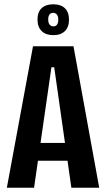

<svg xmlns="http://www.w3.org/2000/svg" viewBox="-20 -876 495 896"><path d="M12 0 134 -660H323L443 0H313L233 -562H220L139 0ZM111 -126V-209H348V-126ZM229 -712Q194 -712 174.5 -731Q155 -750 155 -785Q155 -820 174.5 -838Q194 -856 229 -856Q264 -856 283 -837.5Q302 -819 302 -784Q302 -750 283 -731Q264 -712 229 -712ZM229 -753Q241 -753 246.5 -761.5Q252 -770 252 -784Q252 -800 245.5 -808Q239 -816 228 -816Q216 -816 210.5 -807.5Q205 -799 205 -786Q205 -769 211.5 -761Q218 -753 229 -753Z"/></svg>

Font: Bricolage Grotesque 36pt Condensed SemiBold
Style: Regular
Weight: 600
Width: 3
Designer: Mathieu Triay
Foundry: Atelier Triay
Version: Version 1.001;gftools[0.9.33.dev8+g029e19f]